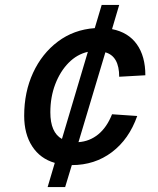

<svg xmlns="http://www.w3.org/2000/svg" viewBox="-20 -746 640 778"><path d="M173 12 202 -86Q143 -103 110.5 -153Q78 -203 78 -277Q78 -373 114 -451Q150 -529 214.5 -577.5Q279 -626 364 -632L392 -726H463L434 -628Q500 -615 534.5 -566.5Q569 -518 569 -441L463 -435Q463 -518 407 -534L298 -170Q343 -173 378 -201.5Q413 -230 434 -283L536 -276Q503 -182 433.5 -129.5Q364 -77 271 -77L244 12ZM184 -291Q184 -209 231 -183L336 -536Q292 -526 258 -491.5Q224 -457 204 -405Q184 -353 184 -291Z"/></svg>

Font: Geist Mono Medium
Style: Italic
Weight: 500
Italic angle: -12°
Monospace: yes
Designer: Basement.studio, Andrés Briganti, Mateo Zaragoza
Foundry: Basement.studio, Vercel, Andrés Briganti, Guido Ferreyra, Mateo Zaragoza
Version: Version 1.500; ttfautohint (v1.8.4.7-5d5b)